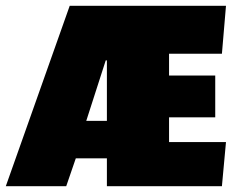

<svg xmlns="http://www.w3.org/2000/svg" viewBox="-25 -641 809 661"><path d="M739 0H343V-96H236L203 0H-5L215 -621H753L739 -456H557V-381H716V-237H557V-152H753ZM343 -225V-433H339L272 -225Z"/></svg>

Font: Passion One
Style: Bold
Weight: 700
Designer: Alejandro Lo Celso
Foundry: Fontstage
Version: Version 1.002